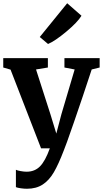

<svg xmlns="http://www.w3.org/2000/svg" viewBox="-32 -914 634 1183"><path d="M66 239V132Q73 136 94 140Q115 144 132 144Q182 144 214.5 111Q247 78 275 0H221L33 -485L-12 -498V-556H263V-498L190 -486L279 -209L315 -91L346 -209L428 -486L365 -498V-556H582V-498L533 -486Q478 -318 424 -162Q370 -6 361 13Q329 97 300 147Q271 197 231 223Q191 249 134 249Q116 249 95.5 246Q75 243 66 239ZM213 -686 382 -894 470 -817Q446 -777 376.5 -719Q307 -661 264 -643Z"/></svg>

Font: Koeln Type Serif
Style: Bold
Weight: 700
Designer: Eben Sorkin
Foundry: Eben Sorkin
Version: Version 2.002